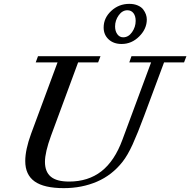

<svg xmlns="http://www.w3.org/2000/svg" viewBox="-20 -951 976 984"><path d="M603.5 -725.6Q562 -725.6 536.6 -749.3Q511.2 -772.9 511.2 -810.1Q511.2 -858.9 550 -895Q588.9 -931.2 642.6 -931.2Q667.5 -931.2 686 -923.1Q704.6 -915 714.1 -902.3Q723.6 -889.6 728 -876.7Q732.4 -863.8 732.4 -851.1Q732.4 -803.2 693.6 -764.4Q654.8 -725.6 603.5 -725.6ZM611.3 -759.8Q638.2 -759.8 656.7 -786.1Q675.3 -812.5 675.3 -844.2Q675.3 -868.7 664.1 -883.5Q652.8 -898.4 632.8 -898.4Q606.9 -898.4 588.4 -872.6Q569.8 -846.7 569.8 -815.4Q569.8 -791.5 581.3 -775.6Q592.8 -759.8 611.3 -759.8ZM307.1 13.2Q206.1 13.2 157.7 -21Q109.4 -55.2 109.4 -125.5Q109.4 -183.6 139.2 -265.1L274.9 -631.3H163.1L174.8 -663.1H495.1L482.9 -631.3H380.4L241.7 -255.9Q210.4 -170.4 210.4 -121.6Q210.4 -70.8 240.2 -45.7Q270 -20.5 334 -20.5Q432.1 -20.5 499.8 -73.2Q567.4 -126 607.4 -234.9L754.4 -631.3H642.6L653.8 -663.1H935.5L923.3 -631.3H820.8L719.2 -358.4Q685.5 -267.6 659.7 -210.9Q633.8 -154.3 607.9 -121.6Q554.2 -53.2 476.8 -20Q399.4 13.2 307.1 13.2Z"/></svg>

Font: Elstob 10pt Medium
Style: Italic
Weight: 500
Italic angle: -20°
Designer: Peter S. Baker
Version: Version 1.015